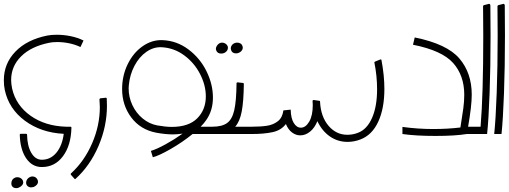

<svg xmlns="http://www.w3.org/2000/svg" viewBox="-20 -698 2653 1000"><path d="M38 -281Q38 -262 43 -237Q63 -149 139.5 -95Q216 -41 325 -38H347Q352 -38 352 -33Q350 59 308 115.5Q266 172 198 172Q147 172 116 126Q85 80 83 4Q83 -1 88 -1H116Q121 -1 121 4Q122 62 143 98Q164 134 198 134Q243 134 273.5 97.5Q304 61 312 -1Q194 -7 110 -69Q26 -131 5 -229Q0 -252 0 -280Q0 -367 60.5 -429.5Q121 -492 227 -513Q247 -517 276 -517Q312 -517 348.5 -509.5Q385 -502 415 -487L399 -453Q372 -466 340.5 -472.5Q309 -479 278 -479Q252 -479 235 -475Q142 -456 90 -404.5Q38 -353 38 -281ZM149 221Q158 221 165 225.5Q172 230 176 239Q178 245 178 248Q178 257 171.5 264.5Q165 272 155 276Q147 278 142 278Q132 278 124 271.5Q116 265 116 253Q116 244 121.5 236Q127 228 136 224Q142 221 149 221ZM71 225Q80 225 87.5 229.5Q95 234 99 242Q101 248 101 251Q101 260 94.5 267.5Q88 275 78 279Q72 282 65 282Q46 282 40 266Q39 263 39 257Q39 247 44 239Q49 231 59 227Q63 225 71 225Z M367 232 349 212Q347 208 350 205Q419 142 459.5 49Q500 -44 500 -141Q500 -154 498 -180Q498 -182 499.5 -184Q501 -186 503 -186L531 -189Q536 -189 536 -184Q537 -172 537 -147Q537 -40 493 62.5Q449 165 374 233Q370 237 367 232Z M1091 0H983Q930 43 869 78Q808 113 776 121L766 88Q796 79 842.5 53.5Q889 28 931 -2Q901 2 881 2Q841 2 793 -7Q711 -23 663.5 -86.5Q616 -150 616 -234Q616 -304 645 -363.5Q674 -423 722.5 -457Q771 -491 826 -489Q901 -486 961.5 -440.5Q1022 -395 1055.5 -327Q1089 -259 1089 -190Q1089 -123 1055 -74Q1043 -56 1025 -38H1091ZM874 -37Q963 -37 1007.5 -82Q1052 -127 1052 -196Q1052 -254 1022 -312.5Q992 -371 939 -410Q886 -449 821 -452Q780 -454 742.5 -428Q705 -402 680.5 -355.5Q656 -309 651 -254L650 -238Q650 -192 669.5 -150.5Q689 -109 723 -81Q757 -53 798 -45Q843 -37 874 -37Z M1251 -38V0H1082V-38H1085Q1136 -38 1162.5 -57Q1189 -76 1200 -123.5Q1211 -171 1212 -264Q1212 -269 1218 -269L1245 -266Q1247 -266 1248.5 -264.5Q1250 -263 1250 -261Q1249 -170 1239 -117.5Q1229 -65 1205 -38ZM1215 -476Q1208 -476 1204 -474Q1194 -471 1188 -463Q1182 -455 1182 -445Q1182 -442 1184 -436Q1190 -420 1209 -420Q1217 -420 1221 -422Q1233 -426 1240 -436Q1247 -446 1243 -458Q1240 -467 1232.5 -471.5Q1225 -476 1215 -476ZM1137 -476Q1132 -476 1126 -474Q1115 -469 1108.5 -457.5Q1102 -446 1106 -436Q1112 -419 1132 -419Q1149 -419 1159.5 -430.5Q1170 -442 1166 -457Q1162 -466 1154 -471Q1146 -476 1137 -476Z M1982 -235Q1982 -133 1950 -64Q1918 5 1858 28Q1825 41 1790 41Q1739 41 1698 12.5Q1657 -16 1633 -67Q1619 -32 1595 -12.5Q1571 7 1544 7Q1521 7 1501 -8Q1481 -23 1469 -52Q1444 -19 1399 -9.5Q1354 0 1291 0H1250V-38H1289Q1338 -38 1370.5 -43Q1403 -48 1427 -66.5Q1451 -85 1456 -123L1494 -127Q1495 -82 1510 -57.5Q1525 -33 1547 -33Q1572 -33 1590.5 -64.5Q1609 -96 1609 -151L1608 -171Q1608 -177 1613 -177H1615L1643 -173Q1647 -173 1647 -169V-167Q1651 -90 1691 -43Q1731 4 1789 4Q1819 4 1846 -7Q1892 -25 1918 -84.5Q1944 -144 1944 -233Q1944 -302 1930 -372Q1929 -375 1933 -377L1960 -388Q1963 -389 1965 -388Q1967 -387 1967 -384Q1982 -304 1982 -235Z M2463 -38V0H2411Q2350 10 2248 10Q2146 10 2076 0V-37Q2156 -26 2237 -26Q2310 -26 2378 -34Q2388 -96 2393 -133Q2398 -170 2398 -204Q2398 -305 2340 -370Q2282 -435 2131 -465L2140 -503Q2308 -469 2372.5 -393.5Q2437 -318 2437 -205Q2437 -146 2418 -38Z M2535 -514Q2535 -351 2530 -213Q2525 -75 2517 0H2462V-38H2483Q2497 -204 2497 -510Q2497 -613 2496 -666Q2496 -669 2500 -671L2527 -678H2528Q2530 -678 2532 -675.5Q2534 -673 2534 -669Q2535 -616 2535 -514Z M2554 0Q2562 -76 2567 -214Q2572 -352 2572 -513Q2572 -614 2571 -666Q2571 -669 2575 -671L2602 -678H2603Q2605 -678 2607 -675.5Q2609 -673 2609 -669Q2610 -616 2610 -514Q2610 -351 2605 -213Q2600 -75 2592 0Z"/></svg>

Font: Vibes
Style: Regular
Weight: 400
Designer: AbdElmomen Kadhim
Version: Version 1.100